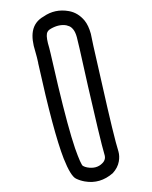

<svg xmlns="http://www.w3.org/2000/svg" viewBox="-88 -866 737 931"><g transform="rotate(10 280.0 -400.0)"><path d="M175 -800Q220 -800 258 -768Q281 -748 299 -710L321 -655L392 -486Q497 -234 530 -171Q540 -150 540 -124Q540 -93 521 -63Q470 0 394 0Q371 0 350 -6Q322 -14 274 -92Q203 -209 72 -526V-527Q62 -552 49 -578Q20 -633 20 -674Q20 -721 59 -753Q106 -800 175 -800ZM175 -730Q139 -730 104 -701Q104 -700 103 -700Q89 -689 89 -674Q89 -653 112 -608Q118 -596 123.5 -582Q129 -568 186 -435Q270 -241 320 -150Q362 -76 372.5 -72.5Q383 -69 394 -69Q441 -69 463 -102Q471 -113 471 -126Q471 -133 468 -140Q450 -176 411.5 -265Q373 -354 330.5 -455Q288 -556 258 -629L235 -682Q224 -705 212 -715.5Q200 -726 189.5 -728Q179 -730 175 -730Z"/></g></svg>

Font: Bubblez Graffiti
Style: Regular
Weight: 400
Designer: GGBotNet
Foundry: GGBotNet
Version: 1.00